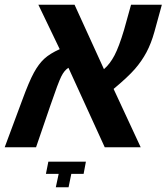

<svg xmlns="http://www.w3.org/2000/svg" viewBox="-58 -626 708 816"><path d="M105 -606H258.8L383.8 -332Q409.7 -354.5 428.7 -390.9Q447.8 -427.2 469.2 -499L499 -606H629.9L598.1 -490.2Q584.5 -441.4 564.5 -403.8Q544.4 -366.2 515.4 -332.8Q486.3 -299.3 424.8 -248L540 0H387.2L232.9 -337.9Q215.8 -327.6 202.6 -301.5Q189.5 -275.4 155.8 -176.8L95.2 0H-38.1L37.1 -202.1Q65.4 -279.3 85.9 -316.9Q106.4 -354.5 130.4 -376.5Q154.3 -398.4 195.8 -417ZM179.2 169.9 191.4 112.8H137.2L147.5 61H307.1L297.4 112.8H245.1L233.4 169.9Z"/></svg>

Font: Liberation Mono
Style: Bold Italic
Weight: 700
Italic angle: -12°
Monospace: yes
Designer: Steve Matteson
Foundry: Ascender Corporation
Version: Version 2.1.5